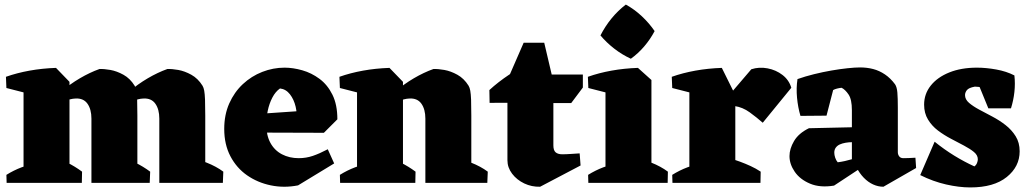

<svg xmlns="http://www.w3.org/2000/svg" viewBox="-20 -800 4503 840"><path d="M83 0V-445L225 -503L284 -442V0ZM380 0V-281Q380 -322 362.5 -346.5Q345 -371 310 -369Q287 -368 261.5 -356.5Q236 -345 211 -328.5Q186 -312 162 -294L161 -315Q201 -360 243.5 -396Q286 -432 329.5 -457.5Q373 -483 415 -498Q435 -499 463 -494Q491 -489 520 -473Q549 -457 569 -425Q574 -417 576.5 -403Q579 -389 580 -364Q581 -339 581 -294V0ZM677 0V-281Q677 -322 659.5 -346.5Q642 -371 607 -369Q584 -368 558.5 -356.5Q533 -345 508 -328.5Q483 -312 459 -294L458 -315Q498 -360 540.5 -396Q583 -432 626.5 -457.5Q670 -483 712 -498Q732 -499 760 -494Q788 -489 817 -473Q846 -457 866 -425Q871 -417 873.5 -403Q876 -389 877 -364Q878 -339 878 -294V0ZM8 -415 6 -464Q54 -481 109.5 -491Q165 -501 225 -503L220 -417L133 -383ZM9 0 8 -35Q40 -55 74.5 -68Q109 -81 140 -88L132 0ZM175 0 208 -115Q241 -105 274.5 -88.5Q308 -72 339 -49L338 0ZM472 0 505 -115Q538 -105 572 -88.5Q606 -72 637 -49L635 0ZM776 0 809 -115Q842 -105 884 -88.5Q926 -72 957 -49L955 0Z M1284 11Q1223 23 1165 11Q1107 -1 1061 -33Q1015 -65 988 -116.5Q961 -168 961 -236Q961 -298 983 -347.5Q1005 -397 1042.5 -432Q1080 -467 1127.5 -485.5Q1175 -504 1225 -504Q1262 -504 1302.5 -492.5Q1343 -481 1378 -455Q1413 -429 1434.5 -385.5Q1456 -342 1456 -278L1276 -271Q1281 -301 1273.5 -333Q1266 -365 1248.5 -387.5Q1231 -410 1205 -413Q1185 -399 1171.5 -373Q1158 -347 1151.5 -316Q1145 -285 1145 -257Q1145 -208 1163 -175Q1181 -142 1213.5 -125Q1246 -108 1287 -108Q1319 -108 1348.5 -118Q1378 -128 1414 -147L1442 -85ZM1397 -219 1087 -220 1071 -299 1348 -318 1456 -278Z M1542 0V-445L1684 -503L1743 -442V0ZM1841 0V-281Q1841 -322 1823.5 -346.5Q1806 -371 1771 -369Q1748 -368 1722.5 -356.5Q1697 -345 1672 -328.5Q1647 -312 1623 -294L1622 -315Q1662 -360 1704.5 -396Q1747 -432 1790.5 -457.5Q1834 -483 1876 -498Q1896 -499 1924 -494Q1952 -489 1981 -473Q2010 -457 2030 -425Q2035 -417 2037.5 -403Q2040 -389 2041 -364Q2042 -339 2042 -294V0ZM1467 -415 1465 -464Q1513 -481 1568.5 -491Q1624 -501 1684 -503L1679 -417L1592 -383ZM1468 0 1467 -35Q1499 -55 1533.5 -68Q1568 -81 1599 -88L1591 0ZM1634 0 1667 -115Q1700 -105 1733.5 -88.5Q1767 -72 1798 -49L1797 0ZM1933 0 1966 -115Q1999 -105 2041 -88.5Q2083 -72 2114 -49L2112 0Z M2343 17Q2306 18 2273.5 2.5Q2241 -13 2220.5 -40Q2200 -67 2200 -99V-450L2271 -613H2361L2401 -443V-164Q2401 -142 2411 -133.5Q2421 -125 2440 -125Q2457 -125 2478 -126.5Q2499 -128 2516 -129L2520 -76ZM2122 -350 2121 -406Q2159 -441 2208.5 -474Q2258 -507 2319 -540L2347 -426L2343 -351ZM2357 -349V-474H2530V-417L2479 -349Z M2629 0V-445L2771 -503L2830 -450V0ZM2554 0 2553 -35Q2585 -55 2619.5 -68Q2654 -81 2685 -88L2677 0ZM2722 0 2755 -115Q2788 -105 2829.5 -88.5Q2871 -72 2902 -49L2901 0ZM2554 -415 2552 -464Q2600 -481 2655.5 -491Q2711 -501 2771 -503L2766 -417L2679 -383ZM2740 -543Q2701 -561 2667 -587.5Q2633 -614 2607 -645Q2628 -686 2656 -720Q2684 -754 2718 -780Q2756 -759 2788 -729Q2820 -699 2844 -664Q2825 -628 2798.5 -597Q2772 -566 2740 -543Z M2996 0V-445L3138 -503L3197 -384V0ZM3072 -246 3108 -311 3267 -497Q3301 -508 3338 -501Q3375 -494 3403.5 -472Q3432 -450 3442 -416L3317 -263Q3291 -286 3260 -308.5Q3229 -331 3194 -336ZM2921 -415 2919 -464Q2967 -481 3022.5 -491Q3078 -501 3138 -503L3133 -417L3046 -383ZM2922 0 2921 -35Q2953 -55 2987.5 -68Q3022 -81 3053 -88L3045 0ZM3140 0 3173 -107Q3195 -101 3218 -92.5Q3241 -84 3264 -73.5Q3287 -63 3308 -49L3307 0Z M3845 17Q3822 17 3800 7Q3778 -3 3759 -22.5Q3740 -42 3726 -70L3707 -73V-318Q3707 -365 3692.5 -386.5Q3678 -408 3662 -416Q3652 -415 3642 -412.5Q3632 -410 3625 -406L3596 -294L3482 -293Q3471 -330 3467 -372.5Q3463 -415 3469 -454Q3503 -466 3541.5 -475.5Q3580 -485 3617.5 -491.5Q3655 -498 3688 -501.5Q3721 -505 3743 -505Q3773 -505 3800 -498Q3827 -491 3851.5 -474.5Q3876 -458 3896 -431Q3904 -419 3906 -395Q3908 -371 3908 -329V-134Q3908 -124 3914 -116Q3920 -108 3932 -108Q3944 -108 3955.5 -108.5Q3967 -109 3985 -110L3988 -65ZM3629 12Q3568 22 3524 3.5Q3480 -15 3457 -48.5Q3434 -82 3434 -117Q3434 -149 3454 -183Q3474 -217 3519 -239L3741 -244V-178H3709Q3694 -178 3679.5 -175.5Q3665 -173 3654 -168Q3643 -163 3636.5 -154Q3630 -145 3630 -132Q3630 -122 3634 -110Q3638 -98 3645 -90Q3661 -92 3676.5 -95.5Q3692 -99 3707.5 -103.5Q3723 -108 3735 -111L3752 -69Z M4225 20Q4176 20 4119 7Q4062 -6 4006 -34L4069 -180Q4111 -146 4155 -119Q4199 -92 4243 -72Q4251 -78 4254.5 -87Q4258 -96 4258 -103Q4258 -121 4241 -135Q4224 -149 4197.5 -163Q4171 -177 4140.5 -193Q4110 -209 4083.5 -229Q4057 -249 4040 -277Q4023 -305 4023 -342Q4023 -389 4052 -425.5Q4081 -462 4133 -483Q4185 -504 4254 -504Q4294 -504 4338.5 -496Q4383 -488 4418 -470L4381 -379Q4351 -397 4313.5 -408.5Q4276 -420 4245 -421Q4218 -416 4210 -405.5Q4202 -395 4202 -384Q4202 -365 4219.5 -350Q4237 -335 4264 -320.5Q4291 -306 4321.5 -290Q4352 -274 4379 -253Q4406 -232 4423.5 -204Q4441 -176 4441 -138Q4441 -71 4384.5 -25.5Q4328 20 4225 20ZM4304 -326 4241 -480 4418 -470Q4422 -434 4418 -397.5Q4414 -361 4403 -326Z"/></svg>

Font: Eczar ExtraBold
Style: Regular
Weight: 800
Designer: Vaibhav Singh
Foundry: Rosetta Type Foundry
Version: Version 2.000